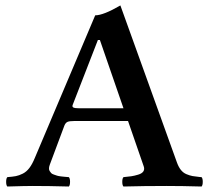

<svg xmlns="http://www.w3.org/2000/svg" viewBox="-20 -678 765 700"><path d="M270 -283.2H430.2L344.2 -532.2H336.9L245.1 -295.9Q242.2 -288.6 247.8 -285.9Q253.4 -283.2 270 -283.2ZM214.8 -220.2 162.1 -79.1Q159.2 -71.8 158.7 -65.4Q158.2 -59.1 160.9 -54.7Q163.6 -50.3 166.5 -47.1Q169.4 -43.9 176.5 -41.5Q183.6 -39.1 188 -37.6Q192.4 -36.1 202.1 -34.9Q211.9 -33.7 216.3 -33.4Q220.7 -33.2 231 -32.2Q235.4 -27.8 235.4 -15.1Q235.4 -2.4 231 2Q156.7 0 99.1 0Q73.2 0 6.8 2Q2.4 -2.4 2.4 -15.1Q2.4 -27.8 6.8 -32.2Q26.4 -33.7 37.8 -35.9Q49.3 -38.1 63 -44.9Q76.7 -51.8 87.2 -65.7Q97.7 -79.6 106.9 -102.1L327.1 -622.1Q356.9 -622.1 418.9 -658.2L625 -85.9Q630.9 -69.3 639.4 -58.6Q647.9 -47.9 659.7 -43Q671.4 -38.1 681.9 -36.1Q692.4 -34.2 708 -32.7Q712.4 -32.2 714.8 -32.2Q719.2 -27.8 719.2 -15.1Q719.2 -2.4 714.8 2Q642.6 0 587.9 0Q504.4 0 430.2 2Q425.8 -2.4 425.8 -15.1Q425.8 -27.8 430.2 -32.2Q447.3 -33.7 458.7 -35.4Q470.2 -37.1 483.9 -41.3Q497.6 -45.4 502.7 -53.2Q507.8 -61 503.9 -71.8L446.8 -236.8H250Q232.4 -236.8 225.6 -233.4Q218.8 -230 214.8 -220.2Z"/></svg>

Font: Common Serif SemiBold
Style: Regular
Weight: 600
Designer: Philipp H. Poll, Khaled Hosny
Foundry: Stefan Peev, Context Ltd.
Version: Version 1.026